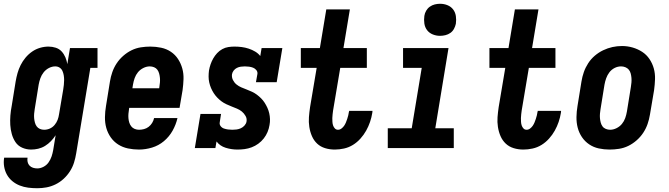

<svg xmlns="http://www.w3.org/2000/svg" viewBox="-27 -785 3547 1018"><path d="M171 213Q146 213 122.5 210Q99 207 77.5 198.5Q56 190 38.5 175.5Q21 161 10 141.5Q-1 122 -5 98.5Q-9 75 -5 51H119Q117 63 119.5 74Q122 85 129.5 93Q137 101 148 104.5Q159 108 171 108Q187 108 203.5 99.5Q220 91 230.5 76Q241 61 246.5 44.5Q252 28 255 11L268 -68Q257 -51 243 -36.5Q229 -22 212 -11.5Q195 -1 176 3.5Q157 8 138 8Q113 8 90.5 -2Q68 -12 55 -31.5Q42 -51 35.5 -74.5Q29 -98 27.5 -122.5Q26 -147 28 -172.5Q30 -198 35 -223L56 -353Q60 -376 66 -397.5Q72 -419 82.5 -440Q93 -461 108.5 -479.5Q124 -498 143.5 -511.5Q163 -525 185.5 -531.5Q208 -538 230 -538Q250 -538 268.5 -532Q287 -526 299.5 -512.5Q312 -499 319.5 -481.5Q327 -464 330 -445L344 -530H490V-425H452L377 28Q373 53 365.5 77Q358 101 344 123Q330 145 310.5 163Q291 181 267.5 192.5Q244 204 219.5 208.5Q195 213 171 213ZM207 -97Q223 -97 237.5 -103.5Q252 -110 262.5 -122.5Q273 -135 278.5 -149.5Q284 -164 286 -179L308 -309Q310 -322 311.5 -335Q313 -348 313 -360.5Q313 -373 311 -385.5Q309 -398 304 -409Q299 -420 289 -426.5Q279 -433 266 -433Q249 -433 232.5 -424.5Q216 -416 204.5 -401.5Q193 -387 187 -370Q181 -353 178 -336L157 -206Q155 -194 154 -182Q153 -170 154 -158.5Q155 -147 158 -135.5Q161 -124 167.5 -115Q174 -106 184.5 -101.5Q195 -97 207 -97Z M710 8Q680 8 651.5 2Q623 -4 599.5 -19Q576 -34 560 -57Q544 -80 536.5 -107Q529 -134 529.5 -164Q530 -194 535 -223L556 -353Q560 -378 568.5 -402.5Q577 -427 591.5 -449Q606 -471 626.5 -489Q647 -507 670.5 -518.5Q694 -530 719.5 -534Q745 -538 770 -538Q799 -538 827.5 -532Q856 -526 879 -510.5Q902 -495 917 -472Q932 -449 939.5 -422Q947 -395 946 -365.5Q945 -336 941 -307L925 -213H658L657 -206Q655 -194 654 -182Q653 -170 654 -158Q655 -146 658.5 -135Q662 -124 669 -115Q676 -106 687 -101.5Q698 -97 710 -97Q723 -97 736.5 -100.5Q750 -104 761 -112.5Q772 -121 779.5 -133Q787 -145 790 -159H914Q906 -124 888 -92Q870 -60 842 -36.5Q814 -13 779 -2.5Q744 8 710 8ZM675 -317H817L818 -324Q820 -336 821 -348Q822 -360 821 -371.5Q820 -383 817 -394.5Q814 -406 807.5 -415Q801 -424 790 -428.5Q779 -433 767 -433Q750 -433 733 -424.5Q716 -416 704.5 -402Q693 -388 687 -371Q681 -354 678 -336Z M1232 8Q1200 8 1169.5 -1.5Q1139 -11 1121 -35L1115 0H1006L1036 -181H1145L1138 -136Q1136 -125 1143 -116Q1150 -107 1160.5 -103.5Q1171 -100 1182 -98.5Q1193 -97 1205 -97Q1216 -97 1227.5 -98.5Q1239 -100 1250 -105Q1261 -110 1269.5 -119.5Q1278 -129 1280 -140Q1283 -156 1275 -170Q1267 -184 1255.5 -193.5Q1244 -203 1229.5 -209Q1215 -215 1201 -220.5Q1187 -226 1173 -232.5Q1159 -239 1147 -248Q1135 -257 1124.5 -268Q1114 -279 1106 -291.5Q1098 -304 1092 -318Q1086 -332 1082.5 -347.5Q1079 -363 1079 -379Q1079 -395 1081 -411Q1084 -428 1089.5 -444Q1095 -460 1103.5 -475Q1112 -490 1124 -503Q1136 -516 1151.5 -524.5Q1167 -533 1183.5 -535.5Q1200 -538 1216 -538Q1236 -538 1255 -535.5Q1274 -533 1292 -527Q1310 -521 1326 -511.5Q1342 -502 1353 -488L1360 -530H1470L1440 -349H1330L1338 -394Q1339 -405 1332 -413.5Q1325 -422 1315 -426Q1305 -430 1293.5 -431.5Q1282 -433 1271 -433Q1261 -433 1250 -431.5Q1239 -430 1229 -425Q1219 -420 1212 -411Q1205 -402 1203 -391Q1201 -375 1208 -361Q1215 -347 1226.5 -337.5Q1238 -328 1252 -322Q1266 -316 1280.5 -310.5Q1295 -305 1309 -298.5Q1323 -292 1335 -283Q1347 -274 1357.5 -263.5Q1368 -253 1376 -240.5Q1384 -228 1390.5 -214Q1397 -200 1400.5 -184.5Q1404 -169 1404.5 -153.5Q1405 -138 1402 -122Q1399 -103 1391.5 -85Q1384 -67 1371.5 -51Q1359 -35 1342.5 -23Q1326 -11 1307.5 -4Q1289 3 1270 5.5Q1251 8 1232 8Z M1748 8Q1721 8 1696.5 0.5Q1672 -7 1654.5 -23.5Q1637 -40 1627 -63Q1617 -86 1613 -112Q1609 -138 1611 -164Q1613 -190 1617 -217L1652 -425H1568V-530H1669L1703 -735H1828L1794 -530H1918V-425H1777L1739 -199Q1738 -189 1736.5 -179Q1735 -169 1735 -159Q1735 -149 1735.5 -139Q1736 -129 1739 -120Q1742 -111 1748.5 -104Q1755 -97 1765 -97Q1775 -97 1783.5 -103.5Q1792 -110 1797.5 -118Q1803 -126 1807 -135.5Q1811 -145 1814 -154.5Q1817 -164 1819.5 -173.5Q1822 -183 1823 -192Q1824 -193 1824 -194.5Q1824 -196 1824 -197H1948Q1948 -195 1947.5 -192.5Q1947 -190 1947 -187Q1943 -162 1935 -138.5Q1927 -115 1914.5 -92.5Q1902 -70 1884 -50Q1866 -30 1844 -16.5Q1822 -3 1797 2.5Q1772 8 1748 8Z M2029 0V-105H2156L2209 -425H2110V-530H2351L2281 -105H2379V0ZM2306 -595Q2286 -595 2267.5 -602.5Q2249 -610 2237.5 -625Q2226 -640 2223 -660Q2220 -680 2223 -701Q2225 -715 2232.5 -728Q2240 -741 2252 -749.5Q2264 -758 2278 -761.5Q2292 -765 2306 -765Q2327 -765 2345.5 -757.5Q2364 -750 2375.5 -735Q2387 -720 2390 -700Q2393 -680 2390 -659Q2387 -645 2380 -632Q2373 -619 2361 -610.5Q2349 -602 2334.5 -598.5Q2320 -595 2306 -595Z M2748 8Q2721 8 2696.5 0.5Q2672 -7 2654.5 -23.5Q2637 -40 2627 -63Q2617 -86 2613 -112Q2609 -138 2611 -164Q2613 -190 2617 -217L2652 -425H2568V-530H2669L2703 -735H2828L2794 -530H2918V-425H2777L2739 -199Q2738 -189 2736.5 -179Q2735 -169 2735 -159Q2735 -149 2735.5 -139Q2736 -129 2739 -120Q2742 -111 2748.5 -104Q2755 -97 2765 -97Q2775 -97 2783.5 -103.5Q2792 -110 2797.5 -118Q2803 -126 2807 -135.5Q2811 -145 2814 -154.5Q2817 -164 2819.5 -173.5Q2822 -183 2823 -192Q2824 -193 2824 -194.5Q2824 -196 2824 -197H2948Q2948 -195 2947.5 -192.5Q2947 -190 2947 -187Q2943 -162 2935 -138.5Q2927 -115 2914.5 -92.5Q2902 -70 2884 -50Q2866 -30 2844 -16.5Q2822 -3 2797 2.5Q2772 8 2748 8Z M3205 8Q3176 8 3148 2Q3120 -4 3097 -19.5Q3074 -35 3058.5 -58Q3043 -81 3036 -108Q3029 -135 3029.5 -164.5Q3030 -194 3035 -223L3056 -353Q3060 -378 3068.5 -402.5Q3077 -427 3091.5 -449.5Q3106 -472 3126.5 -489.5Q3147 -507 3171 -518.5Q3195 -530 3220 -535.5Q3245 -541 3271 -541Q3300 -541 3327.5 -533Q3355 -525 3378 -510Q3401 -495 3416.5 -472Q3432 -449 3439.5 -422Q3447 -395 3446 -365.5Q3445 -336 3441 -307L3419 -177Q3415 -152 3406.5 -127.5Q3398 -103 3383.5 -81Q3369 -59 3348.5 -41Q3328 -23 3304.5 -11.5Q3281 0 3255.5 4Q3230 8 3205 8ZM3208 -97Q3225 -97 3242 -105.5Q3259 -114 3270.5 -128Q3282 -142 3288 -159Q3294 -176 3297 -194L3318 -324Q3320 -336 3321 -348Q3322 -360 3321 -372Q3320 -384 3317 -395.5Q3314 -407 3307 -415.5Q3300 -424 3289 -428.5Q3278 -433 3266 -433Q3248 -433 3231.5 -424.5Q3215 -416 3204 -401.5Q3193 -387 3187 -370Q3181 -353 3178 -336L3157 -206Q3155 -194 3154 -182Q3153 -170 3154 -158.5Q3155 -147 3158 -135.5Q3161 -124 3167.5 -115Q3174 -106 3185 -101.5Q3196 -97 3208 -97Z"/></svg>

Font: Iosevka Slab Extrabold Oblique
Style: Regular
Weight: 800
Italic angle: -9°
Monospace: yes
Designer: Belleve Invis
Foundry: Belleve Invis
Version: Version 11.1.1; ttfautohint (v1.8.3)